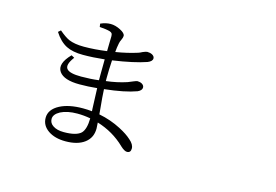

<svg xmlns="http://www.w3.org/2000/svg" viewBox="-98 -948 1697 1180"><g transform="rotate(15 750.0 -357.5)"><path d="M390.6 26.4Q323.2 26.4 280.3 -2.9Q236.3 -33.2 236.3 -82Q236.3 -135.7 297.9 -168Q354.5 -197.3 443.4 -197.3Q473.6 -197.3 501 -194.3Q501 -199.2 500 -209Q496.1 -290 495.1 -339.8Q438.5 -334 383.8 -334Q284.2 -334 253.9 -377Q221.7 -422.9 291 -494.1L310.5 -483.4Q268.6 -427.7 290 -404.3Q308.6 -382.8 380.9 -382.8Q441.4 -382.8 493.2 -389.6V-426.8Q493.2 -491.2 494.1 -522.5Q420.9 -514.6 357.4 -514.6Q292 -514.6 251 -535.2Q207 -557.6 172.9 -611.3L188.5 -625Q227.5 -591.8 253.9 -580.1Q291 -564.5 349.6 -564.5Q418 -564.5 495.1 -575.2Q495.1 -595.7 496.1 -629.4Q497.1 -663.1 497.1 -668Q497.1 -681.6 493.7 -687.5Q490.2 -693.4 479.5 -697.3Q457 -704.1 413.1 -707L410.2 -727.5Q443.4 -742.2 473.6 -742.2Q503.9 -742.2 536.1 -725.6Q569.3 -709 569.3 -691.4Q569.3 -680.7 562 -666Q554.7 -651.4 552.7 -639.6Q546.9 -611.3 544.9 -583Q618.2 -594.7 682.6 -615.2Q692.4 -618.2 707 -626Q727.5 -634.8 735.4 -634.8Q752.9 -634.8 766.6 -627.9Q782.2 -619.1 782.2 -605.5Q782.2 -586.9 752.9 -575.2Q673.8 -547.9 539.1 -528.3Q535.2 -465.8 535.2 -416V-395.5Q603.5 -403.3 666 -423.8Q678.7 -428.7 698.2 -437Q717.8 -445.3 723.6 -445.3Q739.3 -445.3 752 -438.5Q766.6 -429.7 766.6 -416Q766.6 -397.5 740.2 -385.7Q666 -358.4 537.1 -344.7Q539.1 -297.9 546.9 -220.7Q548.8 -198.2 549.8 -187.5Q625 -172.9 690.4 -138.7Q739.3 -113.3 766.6 -87.9Q796.9 -62.5 796.9 -36.1Q796.9 -8.8 772.5 -8.8Q756.8 -8.8 731.4 -32.2L729.5 -34.2Q655.3 -105.5 553.7 -136.7Q553.7 -134.8 553.7 -131.8Q555.7 -109.4 555.7 -98.6Q555.7 -40 511.7 -6.8Q467.8 26.4 390.6 26.4ZM366.2 -25.4Q446.3 -25.4 475.6 -53.7Q501 -80.1 502 -149.4Q460 -157.2 418.9 -157.2Q354.5 -157.2 312.5 -135.7Q273.4 -114.3 273.4 -85Q273.4 -58.6 296.9 -43Q322.3 -25.4 366.2 -25.4Z"/></g></svg>

Font: Bpmf GenRyu Min R
Style: R
Weight: 400
Foundry: But Ko
Version: Version 1.320